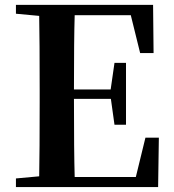

<svg xmlns="http://www.w3.org/2000/svg" viewBox="-20 -762 708 782"><path d="M572.3 -201.2H627L624 0H44.9V-35.2L139.6 -43.9Q141.6 -142.6 141.6 -345.7V-394.5Q141.6 -596.7 139.6 -697.3L44.9 -706.1V-742.2H603.5L605.5 -545.9H550.8L512.7 -700.2H284.2Q281.2 -602.5 281.2 -397.5H430.7L446.3 -505.9H493.2V-253.9H446.3L431.6 -359.4H281.2Q281.2 -142.6 284.2 -41H533.2Z"/></svg>

Font: GenYoMin TW TTF Bold
Style: Regular
Weight: 700
Version: Version 1.300